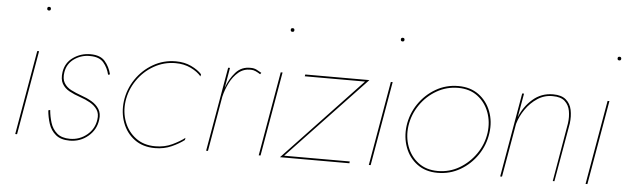

<svg xmlns="http://www.w3.org/2000/svg" viewBox="-47 -869 3400 1044"><g transform="rotate(5 1653.5 -347.5)"><path d="M174 -695Q174 -685 184 -685Q194 -685 194 -695Q194 -705 184 -705Q174 -705 174 -695ZM140 -460 60 0H70L150 -460Z M238 -147 228 -144Q231 -107 242.5 -71.5Q254 -36 281.5 -13Q309 10 358 10Q415 10 458 -26Q501 -62 508 -117Q513 -152 498 -175.5Q483 -199 456.5 -214.5Q430 -230 400 -240Q369 -251 343.5 -264Q318 -277 304.5 -299.5Q291 -322 297 -359Q305 -406 343.5 -432.5Q382 -459 429 -458Q479 -458 502.5 -430.5Q526 -403 535 -365L545 -368Q535 -409 509.5 -438.5Q484 -468 430 -468Q378 -468 336.5 -439Q295 -410 287 -359Q281 -319 294.5 -295Q308 -271 334.5 -256.5Q361 -242 394 -231Q424 -221 449.5 -206.5Q475 -192 489 -170.5Q503 -149 498 -117Q491 -66 451 -33Q411 0 358 0Q313 0 287.5 -22Q262 -44 251.5 -78Q241 -112 238 -147Z M642 -230Q651 -293 687 -345.5Q723 -398 777.5 -429Q832 -460 895 -460Q942 -460 979 -442Q1016 -424 1036 -400L1038 -412Q1017 -435 980 -452.5Q943 -470 896 -470Q829 -470 772.5 -437.5Q716 -405 679 -350.5Q642 -296 633 -230Q625 -167 645.5 -112Q666 -57 711.5 -23.5Q757 10 823 10Q873 10 914 -8.5Q955 -27 982 -48L984 -60Q957 -39 916 -19.5Q875 0 824 0Q761 0 717.5 -32.5Q674 -65 654 -117.5Q634 -170 642 -230Z M1358 -440 1364 -448Q1351 -456 1337 -463Q1323 -470 1306 -470Q1255 -472 1222.5 -435.5Q1190 -399 1173 -349L1192 -460H1182L1102 0H1112L1164 -300Q1173 -339 1191.5 -376Q1210 -413 1238.5 -437Q1267 -461 1306 -460Q1320 -460 1333 -454Q1346 -448 1358 -440Z M1503 -695Q1503 -685 1513 -685Q1523 -685 1523 -695Q1523 -705 1513 -705Q1503 -705 1503 -695ZM1469 -460 1389 0H1399L1479 -460Z M1930 -450 1505 0H1884L1885 -10H1527L1953 -460H1603L1601 -450Z M2104 -695Q2104 -685 2114 -685Q2124 -685 2124 -695Q2124 -705 2114 -705Q2104 -705 2104 -695ZM2070 -460 1990 0H2000L2080 -460Z M2176 -230Q2168 -167 2188.5 -112Q2209 -57 2254.5 -23.5Q2300 10 2366 10Q2433 10 2489 -22.5Q2545 -55 2582 -109.5Q2619 -164 2628 -230Q2637 -293 2616 -348Q2595 -403 2549.5 -436.5Q2504 -470 2438 -470Q2371 -470 2315 -437.5Q2259 -405 2222 -350.5Q2185 -296 2176 -230ZM2186 -230Q2195 -293 2231 -345.5Q2267 -398 2321 -429Q2375 -460 2438 -460Q2501 -460 2544 -427.5Q2587 -395 2606.5 -342.5Q2626 -290 2618 -230Q2609 -167 2573 -115Q2537 -63 2483.5 -31.5Q2430 0 2366 0Q2303 0 2260 -32.5Q2217 -65 2197.5 -117.5Q2178 -170 2186 -230Z M3049 -320 2994 0H3003L3059 -320Q3064 -360 3057 -394Q3050 -428 3025.5 -449Q3001 -470 2955 -470Q2891 -470 2844 -429Q2797 -388 2774 -329L2797 -460H2787L2707 0H2717L2768 -292Q2780 -334 2806.5 -372.5Q2833 -411 2871 -436Q2909 -461 2955 -460Q2998 -460 3020 -440Q3042 -420 3048 -388Q3054 -356 3049 -320Z M3287 -695Q3287 -685 3297 -685Q3307 -685 3307 -695Q3307 -705 3297 -705Q3287 -705 3287 -695ZM3253 -460 3173 0H3183L3263 -460Z"/></g></svg>

Font: Jost* 200 Hairline Italic
Style: Italic
Weight: 100
Italic angle: -10°
Version: Version 3.200; ttfautohint (v0.97) -l 8 -r 50 -G 200 -x 14 -